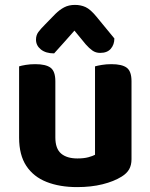

<svg xmlns="http://www.w3.org/2000/svg" viewBox="-20 -749 614 784"><path d="M58 -187V-259H206V-188Q206 -142 229.5 -122Q253 -102 296 -102Q323 -102 341 -107Q359 -112 368 -117V-259H517V-99Q517 -75 507.5 -58Q498 -41 477 -28Q445 -8 398.5 3.5Q352 15 295 15Q224 15 170.5 -6Q117 -27 87.5 -71.5Q58 -116 58 -187ZM517 -214H368V-478Q378 -481 396 -484Q414 -487 435 -487Q478 -487 497.5 -472.5Q517 -458 517 -417ZM206 -214H58V-478Q67 -481 85 -484Q103 -487 124 -487Q167 -487 186.5 -472.5Q206 -458 206 -417ZM330 -568 284 -624Q259 -595 241 -575.5Q223 -556 201 -531Q167 -531 147 -547Q127 -563 127 -587Q127 -605 136.5 -618Q146 -631 165 -650L206 -692Q223 -709 242 -719Q261 -729 286 -729Q310 -729 329.5 -720Q349 -711 373 -682L447 -592Q447 -567 432.5 -550Q418 -533 389 -533Q371 -533 357.5 -542.5Q344 -552 330 -568Z"/></svg>

Font: Baloo Bhaijaan 2
Style: Bold
Weight: 700
Designer: Sanskriti Dholi, Noopur Datye and Ek Type
Foundry: Ek Type
Version: Version 1.701